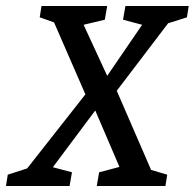

<svg xmlns="http://www.w3.org/2000/svg" viewBox="-59 -623 652 643"><path d="M332 -319 447 -54 501 -38 495 0H265L273 -46L341 -64L260 -253L118 -63L182 -46L174 0H-39L-33 -38L32 -59L227 -307L122 -548L74 -565L80 -603H300L292 -557L221 -540L300 -369L417 -540L353 -557L361 -603H573L567 -565L504 -545Z"/></svg>

Font: Grenze
Style: Italic
Weight: 400
Italic angle: -10°
Designer: Renata Polastri
Foundry: Omnibus-Type
Version: Version 1.002; ttfautohint (v1.8)